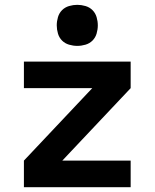

<svg xmlns="http://www.w3.org/2000/svg" viewBox="-20 -775 640 795"><path d="M79 0V-110L362 -410H79V-520H521V-410L238 -110H521V0ZM300 -585Q283 -585 266 -590Q249 -595 237 -607Q225 -619 220 -636Q215 -653 215 -670Q215 -687 220 -704Q225 -721 237 -733Q249 -745 266 -750Q283 -755 300 -755Q317 -755 334 -750Q351 -745 363 -733Q375 -721 380 -704Q385 -687 385 -670Q385 -653 380 -636Q375 -619 363 -607Q351 -595 334 -590Q317 -585 300 -585Z"/></svg>

Font: Iosevka Custom XBdEx
Style: Regular
Weight: 800
Width: 7
Monospace: yes
Designer: Belleve Invis
Foundry: Belleve Invis
Version: Version 11.2.4; ttfautohint (v1.8.4)